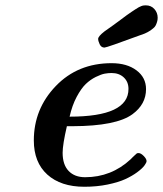

<svg xmlns="http://www.w3.org/2000/svg" viewBox="-20 -695 616 726"><path d="M107.9 -164.1Q107.9 -283.2 190.9 -369.6Q273.9 -456.1 401.9 -456.1Q460 -456.1 496.1 -429Q532.2 -401.9 532.2 -357.9Q532.2 -300.8 481 -263.2Q419.9 -218.3 254.9 -217.8H232.9Q216.8 -147.9 216.8 -117.2Q216.8 -72.3 239.5 -48.6Q262.2 -24.9 301.8 -24.9Q400.9 -24.9 474.1 -92.8Q478 -96.7 482.4 -101.3Q486.8 -106 489.5 -107.9Q492.2 -109.9 494.6 -112.5Q497.1 -115.2 499 -115.7Q501 -116.2 503.9 -116.2Q512.7 -116.2 523.4 -105.2Q534.2 -94.2 534.2 -85.9Q534.2 -80.1 526.1 -69.1Q518.1 -58.1 499 -43.9Q480 -29.8 454.1 -17.8Q428.2 -5.9 387.2 2.7Q346.2 11.2 298.8 11.2Q210 11.2 158.9 -34.9Q107.9 -81.1 107.9 -164.1ZM243.2 -253.9Q466.3 -253.9 465.8 -358.9Q465.8 -385.7 448 -402.3Q430.2 -418.9 401.9 -418.9Q389.6 -418.9 376.2 -416.5Q362.8 -414.1 342.3 -404.1Q321.8 -394 304.4 -377.4Q287.1 -360.8 270 -328.9Q252.9 -296.9 243.2 -253.9ZM351.1 -547.9Q351.1 -557.6 375 -576.2Q391.1 -587.4 408.7 -600.1Q426.3 -612.8 436.8 -620.8Q447.3 -628.9 459.2 -637.5Q471.2 -646 477.8 -650.4Q484.4 -654.8 492.2 -659.9Q500 -665 504.6 -667.5Q509.3 -669.9 514.2 -671.9Q519 -673.8 523.2 -674.3Q527.3 -674.8 531.2 -674.8Q551.3 -674.8 563.7 -660.9Q576.2 -647 576.2 -627.9Q576.2 -619.1 573.7 -611.6Q571.3 -604 568.4 -598.4Q565.4 -592.8 559.3 -587.9Q553.2 -583 549.3 -580.1Q545.4 -577.1 538.3 -573.5Q531.2 -569.8 527.8 -568.4Q524.4 -566.9 517.8 -564.5Q511.2 -562 510.3 -562Q383.3 -515.1 375 -515.1Q362.8 -515.1 356.9 -527.6Q351.1 -540 351.1 -547.9Z"/></svg>

Font: CMU Serif
Style: BoldItalic
Weight: 700
Italic angle: -14.04°
Version: Version 0.7.0